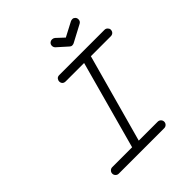

<svg xmlns="http://www.w3.org/2000/svg" viewBox="-213 -927 1063 1063"><g transform="rotate(-45 318.0 -395.5)"><path d="M513 -786Q519 -789 527.5 -789Q536 -789 543 -782Q550 -775 550 -764Q550 -749 537 -742L437 -689Q431 -686 423 -686Q415 -686 408 -693L350 -745Q342 -753 342 -764Q342 -775 349.5 -782Q357 -789 368 -789Q377 -789 385 -783L429 -742ZM256 -571Q249 -571 243 -574Q237 -577 234 -583Q231 -589 231 -595Q231 -601 233 -605.5Q235 -610 238 -614Q245 -621 256 -621H611Q621 -621 628.5 -613.5Q636 -606 636 -597.5Q636 -589 632.5 -583Q629 -577 623 -574Q617 -571 611 -571H454L311 -53H459Q470 -53 477.5 -45.5Q485 -38 485 -27.5Q485 -17 477.5 -9.5Q470 -2 459 -2H103Q93 -2 85.5 -9.5Q78 -17 78 -27.5Q78 -38 85.5 -45.5Q93 -53 103 -53H259L401 -571Z"/></g></svg>

Font: TT2020Base
Style: Italic
Weight: 400
Italic angle: -15°
Version: Version 0.2.000